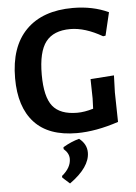

<svg xmlns="http://www.w3.org/2000/svg" viewBox="-61 -698 720 1015"><g transform="rotate(-5 299.0 -190.5)"><path d="M364 -652Q469 -652 553 -613L524 -491L511 -489Q419 -542 341 -542Q252 -542 211 -489Q170 -436 170 -315Q170 -197 209.5 -147.5Q249 -98 340 -98Q378 -98 425 -112L427 -167L425 -269L550 -278L547 -188L550 -31Q430 9 329 9Q179 9 103.5 -73Q28 -155 28 -308Q28 -475 115.5 -563.5Q203 -652 364 -652ZM337 40Q377 71 377 116Q377 194 269 271L231 237L230 228Q279 188 279 141Q279 111 251 87V77Q295 51 337 40Z"/></g></svg>

Font: Alegreya Sans
Style: Bold
Weight: 700
Designer: Juan Pablo del Peral
Foundry: Huerta Tipografica
Version: Version 2.007